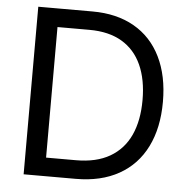

<svg xmlns="http://www.w3.org/2000/svg" viewBox="-51 -757 788 807"><g transform="rotate(5 343.0 -353.5)"><path d="M127 0V-78.1H292Q377.9 -78.1 435.1 -111.3Q492.2 -144.5 520.5 -206.1Q548.8 -267.6 548.8 -354.5Q548.8 -440.4 521 -502Q493.2 -563.5 438 -596.2Q382.8 -628.9 300.8 -628.9H123V-707H306.6Q409.2 -707 482.9 -665Q556.6 -623 595.7 -543.5Q634.8 -463.9 634.8 -354.5Q634.8 -244.1 595.2 -164.6Q555.7 -85 480 -42.5Q404.3 0 297.9 0ZM166 0H78.1V-707H166Z"/></g></svg>

Font: WEMIX Pretendard Variable
Style: Regular
Weight: 400
Designer: Base glyphs from Inter by Rasmus Andersson; Hangeul glyphs from Noto Sans CJK(Source Han Sans) by Jang Soo-young and Kan
Foundry: Kil Hyung-jin
Version: Version 1.000;Glyphs 3.2 (3208)